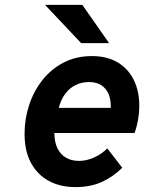

<svg xmlns="http://www.w3.org/2000/svg" viewBox="-20 -752 589 784"><path d="M288.1 12Q225.7 12 179.1 -13.4Q132.4 -38.7 106.3 -87.2Q80.3 -135.7 80.3 -205.4Q80.3 -266.4 99 -323.2Q117.7 -380 153.3 -425.1Q189 -470.2 240 -496.6Q291 -523 355.7 -523Q417 -523 460.1 -497.4Q503.3 -471.8 526 -426.2Q548.7 -380.6 548.7 -320.4Q548.7 -291.6 543.9 -263.8Q539 -235.9 529.7 -208.8H202.1Q202.1 -172.2 214.4 -146.8Q226.7 -121.5 249.2 -108.2Q271.8 -95 302.9 -95Q333 -95 364.2 -108.9Q395.4 -122.8 418.1 -146.2L479.1 -67Q442.5 -30.5 396.2 -9.2Q350 12 288.1 12ZM220.1 -311.6H432.3Q433.4 -343 423.9 -366.6Q414.3 -390.3 394.2 -403.6Q374.1 -417 344.1 -417Q312.8 -417 287.8 -404.3Q262.8 -391.6 245.5 -367.9Q228.2 -344.2 220.1 -311.6ZM311.3 -576 163.9 -732H316.3L425.3 -576Z"/></svg>

Font: Overpass
Style: Italic
Weight: 400
Italic angle: -10°
Designer: Delve Withrington, Dave Bailey, Thomas Jockin
Foundry: Delve Fonts LLC
Version: Version 4.000